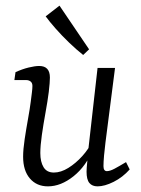

<svg xmlns="http://www.w3.org/2000/svg" viewBox="-20 -654 499 681"><path d="M150 7Q110 7 86 -21Q62 -49 62 -98Q62 -124 67.5 -160.5Q73 -197 79.5 -233Q86 -269 89 -293Q91 -309 93 -324.5Q95 -340 95 -349Q95 -360 88.5 -365Q82 -370 73 -370H31L35 -398Q59 -409 81.5 -414.5Q104 -420 119 -420Q157 -420 157 -379Q157 -371 156 -358Q155 -345 153 -328Q149 -296 141.5 -255Q134 -214 128.5 -175.5Q123 -137 123 -111Q123 -80 134.5 -61Q146 -42 171 -42Q196 -42 222.5 -58.5Q249 -75 272 -100.5Q295 -126 307 -153L311 -127Q286 -65 241 -29Q196 7 150 7ZM326 7Q307 7 297 -5Q287 -17 287 -45Q287 -56 289.5 -80.5Q292 -105 293 -121L326 -413H388L354 -148Q351 -125 349 -102Q347 -79 347 -65Q347 -47 359 -47Q370 -47 386 -55.5Q402 -64 427 -79L440 -53Q415 -25 383 -9Q351 7 326 7ZM296 -479 275 -459Q251 -478 225 -503Q199 -528 177 -553Q155 -578 142 -596L191 -634Z"/></svg>

Font: Yrsa Light
Style: Italic
Weight: 300
Italic angle: -7.10001°
Designer: Anna Giedrys (Yrsa+Rasa design), David Brezina (Yrsa art-direction, Rasa art-direction, design)
Foundry: Rosetta Type Foundry
Version: Version 2.004